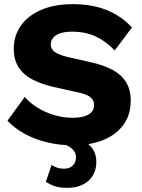

<svg xmlns="http://www.w3.org/2000/svg" viewBox="-20 -690 685 925"><path d="M331.4 -670Q423.2 -670 493.7 -641.7Q564.2 -613.4 615.8 -557.6L532.6 -446.8Q489.6 -492.2 440.1 -514.8Q390.6 -537.4 328.2 -537.4Q291.4 -537.4 268.3 -529Q245.2 -520.6 234.9 -506.6Q224.6 -492.6 224.6 -474.8Q224.6 -453.6 244.5 -439.4Q264.4 -425.2 307.6 -415L419.4 -389.6Q518 -367.4 563.9 -323.4Q609.8 -279.4 609.8 -206.2Q609.8 -135.8 573.8 -87.5Q537.8 -39.2 475.1 -14.6Q412.4 10 331.2 10Q264.6 10 205 -4.7Q145.4 -19.4 97.4 -46.1Q49.4 -72.8 16 -108.4L99.2 -223Q124.2 -194 160.8 -171.3Q197.4 -148.6 240.8 -135.6Q284.2 -122.6 329 -122.6Q363.2 -122.6 386.3 -129.7Q409.4 -136.8 421.3 -150.5Q433.2 -164.2 433.2 -183Q433.8 -204.2 418.5 -219.2Q403.2 -234.2 361.4 -243.6L239.4 -270.8Q183.2 -283.6 139.4 -305.4Q95.6 -327.2 71 -363.7Q46.4 -400.2 46.4 -455.4Q46.4 -517.4 80.1 -565.8Q113.8 -614.2 177.7 -642.1Q241.6 -670 331.4 -670ZM250.4 -10 291.2 -36.8Q370 -25.6 407 5.7Q444 37 444 90Q444 146.4 406.4 180.7Q368.8 215 303.2 215Q265 215 241.8 206.4Q218.6 197.8 201 186L228.4 104.6Q240.6 112.4 254.6 117.6Q268.6 122.8 288.8 122.8Q314.4 122.8 330.3 107.8Q346.2 92.8 346.2 66Q346.2 43 325.4 25.2Q304.6 7.4 250.4 -10Z"/></svg>

Font: Work Sans
Style: Regular
Weight: 400
Designer: Wei Huang
Foundry: Wei Huang
Version: Version 2.006; ttfautohint (v1.8.1.43-b0c9)